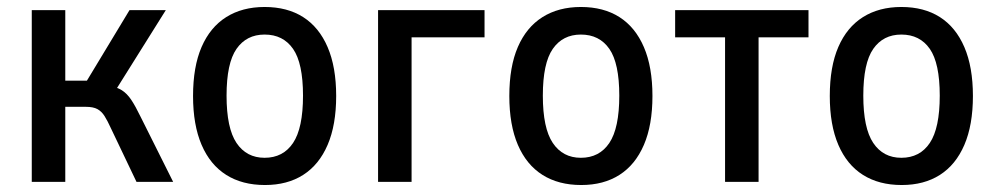

<svg xmlns="http://www.w3.org/2000/svg" viewBox="-20 -521 2856 550"><path d="M71 0V-492H167V-290H229L351 -492H455L304 -251L287 -277Q314 -272 329 -262.5Q344 -253 356 -235Q368 -217 383 -186L476 0H371L298 -153Q288 -175 279.5 -188.5Q271 -202 259 -208.5Q247 -215 226 -215H167V0Z M739 9Q674 9 628 -20Q582 -49 557.5 -106Q533 -163 533 -246Q533 -330 557.5 -386.5Q582 -443 628 -472Q674 -501 738 -501Q803 -501 848.5 -472Q894 -443 918.5 -386Q943 -329 943 -246Q943 -163 918.5 -106Q894 -49 848.5 -20Q803 9 739 9ZM738 -69Q791 -69 819.5 -111.5Q848 -154 848 -247Q848 -340 819.5 -381Q791 -422 738 -422Q686 -422 657.5 -381Q629 -340 629 -247Q629 -154 657.5 -111.5Q686 -69 738 -69Z M1063 0V-492H1368V-414H1159V0Z M1645 9Q1580 9 1534 -20Q1488 -49 1463.5 -106Q1439 -163 1439 -246Q1439 -330 1463.5 -386.5Q1488 -443 1534 -472Q1580 -501 1644 -501Q1709 -501 1754.5 -472Q1800 -443 1824.5 -386Q1849 -329 1849 -246Q1849 -163 1824.5 -106Q1800 -49 1754.5 -20Q1709 9 1645 9ZM1644 -69Q1697 -69 1725.5 -111.5Q1754 -154 1754 -247Q1754 -340 1725.5 -381Q1697 -422 1644 -422Q1592 -422 1563.5 -381Q1535 -340 1535 -247Q1535 -154 1563.5 -111.5Q1592 -69 1644 -69Z M2057 0V-414H1914V-492H2296V-414H2153V0Z M2563 9Q2498 9 2452 -20Q2406 -49 2381.5 -106Q2357 -163 2357 -246Q2357 -330 2381.5 -386.5Q2406 -443 2452 -472Q2498 -501 2562 -501Q2627 -501 2672.5 -472Q2718 -443 2742.5 -386Q2767 -329 2767 -246Q2767 -163 2742.5 -106Q2718 -49 2672.5 -20Q2627 9 2563 9ZM2562 -69Q2615 -69 2643.5 -111.5Q2672 -154 2672 -247Q2672 -340 2643.5 -381Q2615 -422 2562 -422Q2510 -422 2481.5 -381Q2453 -340 2453 -247Q2453 -154 2481.5 -111.5Q2510 -69 2562 -69Z"/></svg>

Font: Nunito Sans 10pt Condensed SemiBold
Style: Regular
Weight: 600
Width: 3
Designer: Vernon Adams
Foundry: Vernon Adams
Version: Version 3.101;gftools[0.9.27]